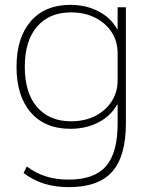

<svg xmlns="http://www.w3.org/2000/svg" viewBox="-20 -550 633 790"><path d="M264 220Q208 220 162.5 206Q117 192 77 162L90 135Q128 163 169.5 176Q211 189 263 189Q368 189 416 134Q464 79 464 -42V-120H462Q436 -73 385 -46.5Q334 -20 269 -20Q165 -20 106.5 -87.5Q48 -155 48 -275Q48 -395 106.5 -462.5Q165 -530 269 -530Q334 -530 385 -503.5Q436 -477 462 -430H464V-520H498V-42Q498 93 441.5 156.5Q385 220 264 220ZM272 -51Q329 -51 372 -73Q415 -95 439.5 -133Q464 -171 464 -220V-330Q464 -380 439.5 -417.5Q415 -455 372 -477Q329 -499 272 -499Q183 -499 132.5 -440.5Q82 -382 82 -275Q82 -168 132.5 -109.5Q183 -51 272 -51Z"/></svg>

Font: M PLUS 2 Thin ExtraLight
Style: Regular
Weight: 250
Version: Version 1.001